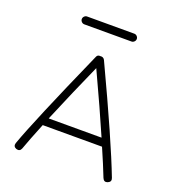

<svg xmlns="http://www.w3.org/2000/svg" viewBox="-131 -809 840 922"><g transform="rotate(20 289.5 -348.0)"><path d="M55 8Q37 1 43 -18Q89 -147 262 -537Q267 -551 282 -549Q297 -551 304 -538Q471 -183 534 -18Q541 0 522 8Q504 15 496 -4Q473 -63 438 -143H135Q98 -52 81 -4Q74 14 55 8ZM421 -183Q367 -308 283 -488Q218 -343 151 -183ZM398 -666H157Q149 -666 143 -672Q137 -678 137 -686Q137 -694 143 -700Q149 -706 157 -706H398Q406 -706 412 -700Q418 -694 418 -686Q418 -678 412 -672Q406 -666 398 -666Z"/></g></svg>

Font: Hoogli Light
Style: Regular
Weight: 300
Designer: Anand Singh Naorem
Foundry: Brand New Type
Version: Version 1.00 b007